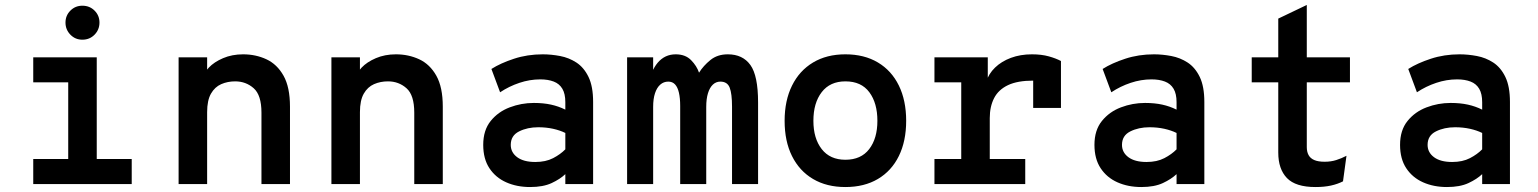

<svg xmlns="http://www.w3.org/2000/svg" viewBox="-20 -742 6200 774"><path d="M255 0V-511H370V0ZM114 0V-101H511V0ZM114 -410V-511H330V-410ZM312 -582Q283.5 -582 263.8 -602.2Q244 -622.5 244 -651Q244 -679.5 263.8 -699.2Q283.5 -719 312 -719Q341.5 -719 361.2 -699.2Q381 -679.5 381 -651Q381 -622.5 361.2 -602.2Q341.5 -582 312 -582Z M700 0V-511H815V-390L800 -424Q800 -446.5 821.5 -469.2Q843 -492 879.2 -507.5Q915.5 -523 960 -523Q1011 -523 1054 -503Q1097 -483 1123 -436.8Q1149 -390.5 1149 -312V0H1034V-288Q1034 -358.5 1002.8 -386.2Q971.5 -414 928 -414Q897.5 -414 871.8 -402.8Q846 -391.5 830.5 -364.5Q815 -337.5 815 -290V0Z M1316 0V-511H1431V-390L1416 -424Q1416 -446.5 1437.5 -469.2Q1459 -492 1495.2 -507.5Q1531.5 -523 1576 -523Q1627 -523 1670 -503Q1713 -483 1739 -436.8Q1765 -390.5 1765 -312V0H1650V-288Q1650 -358.5 1618.8 -386.2Q1587.5 -414 1544 -414Q1513.5 -414 1487.8 -402.8Q1462 -391.5 1446.5 -364.5Q1431 -337.5 1431 -290V0Z M2117 12Q2063.5 12 2020.8 -7Q1978 -26 1953 -63.8Q1928 -101.5 1928 -158Q1928 -217 1958 -254.2Q1988 -291.5 2034.8 -309.2Q2081.5 -327 2132 -327Q2171 -327 2201.5 -320.2Q2232 -313.5 2259 -300V-330Q2259 -364 2247 -384.2Q2235 -404.5 2212.2 -413.2Q2189.5 -422 2158 -422Q2115.5 -422 2073.8 -408Q2032 -394 1996 -370L1961 -464Q1998 -487.5 2052 -505.2Q2106 -523 2168 -523Q2202 -523 2237.8 -516.2Q2273.5 -509.5 2303.8 -489.8Q2334 -470 2352.5 -431.8Q2371 -393.5 2371 -331V0H2259V-40Q2238 -20 2203.8 -4Q2169.5 12 2117 12ZM2138 -89Q2180 -89 2209.8 -104.5Q2239.5 -120 2259 -140V-206Q2238 -216.5 2209.8 -222.8Q2181.5 -229 2150 -229Q2106 -229 2072.5 -212.2Q2039 -195.5 2039 -158Q2039 -127.5 2065 -108.2Q2091 -89 2138 -89Z M2508 0V-511H2613V-385L2595 -395Q2602.5 -455 2631.2 -489Q2660 -523 2704 -523Q2743 -523 2766 -499.5Q2789 -476 2798 -449Q2815.5 -477 2843.8 -500Q2872 -523 2914 -523Q2974 -523 3005 -480Q3036 -437 3036 -329V0H2931V-312Q2931 -364.5 2921.5 -388.8Q2912 -413 2884 -413Q2866.5 -413 2853.8 -401Q2841 -389 2834 -366.2Q2827 -343.5 2827 -311V0H2722V-315Q2722 -346 2717 -368Q2712 -390 2701.5 -401.5Q2691 -413 2674 -413Q2655.5 -413 2641.8 -401Q2628 -389 2620.5 -366.2Q2613 -343.5 2613 -311V0Z M3388 12Q3312.5 12 3257.5 -20.5Q3202.5 -53 3172.8 -112.8Q3143 -172.5 3143 -255Q3143 -336.5 3172.8 -396.8Q3202.5 -457 3257.5 -490Q3312.5 -523 3388 -523Q3464 -523 3519 -490.2Q3574 -457.5 3603.5 -397.2Q3633 -337 3633 -255Q3633 -173 3603.5 -113Q3574 -53 3519 -20.5Q3464 12 3388 12ZM3388 -98Q3451 -98 3484 -141Q3517 -184 3517 -255Q3517 -326.5 3484.5 -370.2Q3452 -414 3388 -414Q3326 -414 3292.5 -370.5Q3259 -327 3259 -255Q3259 -184 3292.5 -141Q3326 -98 3388 -98Z M3747 0V-101H3855V-410H3747V-511H3962V-398L3956 -413Q3965.5 -444.5 3991.2 -469.5Q4017 -494.5 4055.2 -508.8Q4093.5 -523 4140 -523Q4178.5 -523 4208 -514.8Q4237.5 -506.5 4257 -496V-307H4145V-462L4194 -412Q4179 -414.5 4166.2 -415.8Q4153.5 -417 4145 -417Q4082 -417 4043.5 -398.8Q4005 -380.5 3987.5 -346.5Q3970 -312.5 3970 -266V-101H4113V0Z M4581 12Q4527.5 12 4484.8 -7Q4442 -26 4417 -63.8Q4392 -101.5 4392 -158Q4392 -217 4422 -254.2Q4452 -291.5 4498.8 -309.2Q4545.5 -327 4596 -327Q4635 -327 4665.5 -320.2Q4696 -313.5 4723 -300V-330Q4723 -364 4711 -384.2Q4699 -404.5 4676.2 -413.2Q4653.5 -422 4622 -422Q4579.5 -422 4537.8 -408Q4496 -394 4460 -370L4425 -464Q4462 -487.5 4516 -505.2Q4570 -523 4632 -523Q4666 -523 4701.8 -516.2Q4737.5 -509.5 4767.8 -489.8Q4798 -470 4816.5 -431.8Q4835 -393.5 4835 -331V0H4723V-40Q4702 -20 4667.8 -4Q4633.5 12 4581 12ZM4602 -89Q4644 -89 4673.8 -104.5Q4703.5 -120 4723 -140V-206Q4702 -216.5 4673.8 -222.8Q4645.5 -229 4614 -229Q4570 -229 4536.5 -212.2Q4503 -195.5 4503 -158Q4503 -127.5 4529 -108.2Q4555 -89 4602 -89Z M5283 12Q5203 12 5168 -24.2Q5133 -60.5 5133 -127V-410H5026V-511H5133V-667L5248 -722V-511H5422V-410H5248V-149Q5248 -130 5255.2 -116.8Q5262.5 -103.5 5278.2 -96.8Q5294 -90 5320 -90Q5345.5 -90 5366.8 -96.8Q5388 -103.5 5408 -114L5394 -11Q5372.5 0 5345.5 6Q5318.5 12 5283 12Z M5813 12Q5759.5 12 5716.8 -7Q5674 -26 5649 -63.8Q5624 -101.5 5624 -158Q5624 -217 5654 -254.2Q5684 -291.5 5730.8 -309.2Q5777.5 -327 5828 -327Q5867 -327 5897.5 -320.2Q5928 -313.5 5955 -300V-330Q5955 -364 5943 -384.2Q5931 -404.5 5908.2 -413.2Q5885.5 -422 5854 -422Q5811.5 -422 5769.8 -408Q5728 -394 5692 -370L5657 -464Q5694 -487.5 5748 -505.2Q5802 -523 5864 -523Q5898 -523 5933.8 -516.2Q5969.5 -509.5 5999.8 -489.8Q6030 -470 6048.5 -431.8Q6067 -393.5 6067 -331V0H5955V-40Q5934 -20 5899.8 -4Q5865.5 12 5813 12ZM5834 -89Q5876 -89 5905.8 -104.5Q5935.5 -120 5955 -140V-206Q5934 -216.5 5905.8 -222.8Q5877.5 -229 5846 -229Q5802 -229 5768.5 -212.2Q5735 -195.5 5735 -158Q5735 -127.5 5761 -108.2Q5787 -89 5834 -89Z"/></svg>

Font: Overpass Mono
Style: Bold
Weight: 700
Monospace: yes
Designer: Delve Withrington, Dave Bailey
Foundry: Delve Fonts LLC
Version: Version 4.000